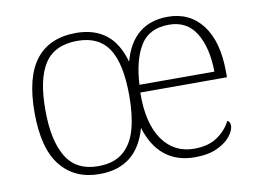

<svg xmlns="http://www.w3.org/2000/svg" viewBox="-65 -638 1001 742"><g transform="rotate(-10 436.0 -266.5)"><path d="M270 10Q173 10 118 -58Q63 -126 63 -267Q63 -407 116.5 -475Q170 -543 274 -543Q344 -543 390 -508Q436 -473 457 -398Q497 -543 634 -543Q720 -543 769.5 -478Q819 -413 819 -294V-273H479Q478 -211 489.5 -164.5Q501 -118 523.5 -86.5Q546 -55 577 -39Q608 -23 647 -23Q703 -23 738.5 -47.5Q774 -72 791 -107Q797 -104 799.5 -99Q802 -94 802 -86Q802 -68 784.5 -45.5Q767 -23 732 -6.5Q697 10 644 10Q574 10 527 -27.5Q480 -65 458 -138Q437 -63 390 -26.5Q343 10 270 10ZM270 -21Q331 -21 367.5 -51Q404 -81 419.5 -136.5Q435 -192 435 -268Q435 -394 396.5 -453Q358 -512 274 -512Q184 -512 144.5 -451Q105 -390 106 -267Q106 -150 145 -85.5Q184 -21 270 -21ZM775 -303Q774 -397 739 -454.5Q704 -512 633 -512Q555 -512 520.5 -455.5Q486 -399 481 -303Z"/></g></svg>

Font: Noto Serif Kannada ExtraLight
Style: Regular
Weight: 250
Version: Version 2.003